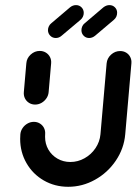

<svg xmlns="http://www.w3.org/2000/svg" viewBox="-20 -714 525 737"><path d="M114.8 -312.6Q101.9 -312.6 91.5 -319.1Q81.1 -325.6 75.7 -336.5Q70.4 -347.4 71.5 -360.4L81.1 -471.1Q82.6 -490.7 97.8 -504.6Q113 -518.5 132.6 -518.5Q145.6 -518.5 155.9 -512.2Q166.3 -505.9 171.9 -495Q177.4 -484.1 176.3 -471.1L166.7 -360.4Q165.6 -347.4 158.1 -336.5Q150.7 -325.6 139.3 -319.1Q127.8 -312.6 114.8 -312.6ZM441.1 -518.1Q454.1 -518.1 464.4 -511.9Q474.8 -505.6 480.2 -494.6Q485.6 -483.7 484.4 -470.7L460.7 -198.5Q455.9 -143.7 424.6 -97.4Q393.3 -51.1 344.8 -24.1Q296.3 3 241.9 3Q190.4 3 148.1 -21.3Q105.9 -45.6 81.7 -87.8Q57.4 -130 57.4 -181.1Q57.4 -186.7 58.1 -198.5Q59.3 -211.5 66.7 -222.4Q74.1 -233.3 85.6 -239.8Q97 -246.3 110 -246.3Q123 -246.3 133.3 -239.8Q143.7 -233.3 149.1 -222.4Q154.4 -211.5 153.3 -198.5Q153 -195.2 153 -188.9Q153 -161.9 165.7 -139.8Q178.5 -117.8 200.7 -105Q223 -92.2 250 -92.2Q278.9 -92.2 304.4 -106.5Q330 -120.7 346.5 -145.2Q363 -169.6 365.6 -198.5L389.3 -470.7Q391.1 -490.4 406.3 -504.3Q421.5 -518.1 441.1 -518.1ZM271.9 -694.4Q284.4 -694.4 293 -685.7Q301.5 -677 301.5 -664.4Q301.5 -656.7 298.1 -649.6Q294.8 -642.6 288.9 -637.8L216.7 -577Q206.7 -568.1 194.1 -568.1Q181.5 -568.1 172.8 -577Q164.1 -585.9 164.1 -598.5Q164.1 -605.9 167.6 -613.1Q171.1 -620.4 177 -624.8L248.9 -685.9Q259.3 -694.4 271.9 -694.4ZM400 -694.4Q412.6 -694.4 421.1 -685.9Q429.6 -677.4 429.6 -665.2Q429.6 -648.5 417 -637.8L345.2 -577Q334.4 -568.1 322.2 -568.1Q309.6 -568.1 301.1 -576.9Q292.6 -585.6 292.6 -598.1Q292.6 -605.9 295.9 -613.1Q299.3 -620.4 305.2 -624.8L377 -685.9Q388.1 -694.4 400 -694.4Z"/></svg>

Font: 26F Galaxy Sans Extra Bold
Style: Italic
Weight: 800
Italic angle: -5°
Designer: C₂₉H₂₅N₃O₅
Version: Version 1.200